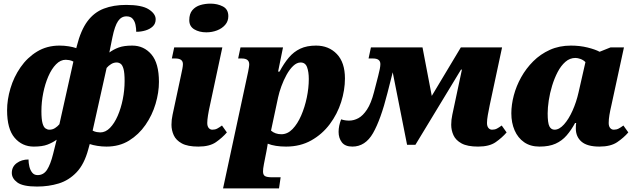

<svg xmlns="http://www.w3.org/2000/svg" viewBox="-20 -797 3490 1057"><path d="M184 230Q106 230 75.5 207.5Q45 185 45 155Q45 121 72 101Q99 81 137 81Q137 99 141.5 119Q146 139 157 153Q168 167 187 167Q220 167 239 137.5Q258 108 272 52L292 -28Q270 -12 241.5 -1Q213 10 166 10Q102 10 60.5 -38.5Q19 -87 19 -190Q19 -248 37.5 -310.5Q56 -373 93 -426.5Q130 -480 184 -513Q238 -546 308 -546Q334 -546 358.5 -542Q383 -538 400 -532L403 -544Q425 -631 461.5 -680Q498 -729 551.5 -749.5Q605 -770 675 -770Q761 -770 799 -745.5Q837 -721 837 -691Q837 -667 821.5 -652Q806 -637 781.5 -629.5Q757 -622 730 -622Q730 -640 726 -660Q722 -680 710.5 -693.5Q699 -707 676 -707Q648 -707 630 -681Q612 -655 599 -592L582 -508Q605 -525 633.5 -535.5Q662 -546 708 -546Q772 -546 813.5 -497.5Q855 -449 855 -346Q855 -288 836.5 -225.5Q818 -163 781 -109.5Q744 -56 690.5 -23Q637 10 566 10Q541 10 516 6Q491 2 474 -4L466 25Q444 107 401.5 151.5Q359 196 303.5 213Q248 230 184 230ZM252 -83Q269 -83 283 -92Q297 -101 307 -113L384 -458Q373 -464 361.5 -466Q350 -468 342 -468Q313 -468 288.5 -443Q264 -418 246 -376.5Q228 -335 218 -285Q208 -235 208 -185Q208 -141 214 -119Q220 -97 230.5 -90Q241 -83 252 -83ZM532 -68Q561 -68 585.5 -93Q610 -118 628 -159.5Q646 -201 656 -251Q666 -301 666 -351Q666 -396 660 -417.5Q654 -439 644 -446Q634 -453 622 -453Q606 -453 591.5 -444Q577 -435 567 -423L490 -78Q501 -72 512.5 -70Q524 -68 532 -68Z M1116 -619Q1077 -619 1049.5 -635.5Q1022 -652 1022 -686Q1022 -721 1039 -741Q1056 -761 1082.5 -769Q1109 -777 1139 -777Q1177 -777 1207 -761.5Q1237 -746 1237 -708Q1237 -680 1219.5 -660Q1202 -640 1174.5 -629.5Q1147 -619 1116 -619ZM1072 10Q1013 10 981 -7.5Q949 -25 936.5 -52.5Q924 -80 924 -110Q924 -138 930 -165L976 -380Q981 -403 984 -418.5Q987 -434 987 -444Q987 -475 946 -475H926L939 -536H1204L1136 -218Q1129 -187 1125 -161.5Q1121 -136 1121 -120Q1121 -102 1129 -92.5Q1137 -83 1149 -83Q1164 -83 1175.5 -89Q1187 -95 1202 -106L1229 -68Q1204 -39 1169 -14.5Q1134 10 1072 10Z M1208 240 1346 -402Q1348 -413 1350 -424Q1352 -435 1352 -443Q1352 -475 1311 -475H1291L1304 -536H1538L1511 -403H1519Q1543 -448 1570 -480Q1597 -512 1633 -529Q1669 -546 1720 -546Q1790 -546 1834.5 -499.5Q1879 -453 1879 -365Q1879 -301 1858 -235Q1837 -169 1795.5 -113.5Q1754 -58 1693.5 -24Q1633 10 1555 10Q1494 10 1454 -6Q1453 1 1451 12.5Q1449 24 1447 35L1433 106Q1430 122 1429 130.5Q1428 139 1428 147Q1428 166 1439 172.5Q1450 179 1478 179H1525L1516 240ZM1529 -58Q1563 -58 1590.5 -86.5Q1618 -115 1638 -161Q1658 -207 1669 -260Q1680 -313 1680 -362Q1680 -401 1670.5 -427Q1661 -453 1635 -453Q1614 -453 1594 -434Q1574 -415 1557.5 -385Q1541 -355 1529 -322Q1517 -289 1511 -261L1472 -78Q1495 -58 1529 -58Z M1920 10Q1880 10 1862 -13.5Q1844 -37 1844 -71Q1844 -104 1858 -140Q1879 -133 1902 -133Q1928 -133 1953 -146.5Q1978 -160 2000.5 -194Q2023 -228 2039 -290L2062 -379Q2074 -424 2074 -444Q2074 -475 2034 -475H2009L2022 -536H2306L2357 -269L2517 -536H2744L2676 -218Q2670 -189 2665.5 -163.5Q2661 -138 2661 -120Q2661 -102 2669 -92.5Q2677 -83 2689 -83Q2704 -83 2715.5 -89Q2727 -95 2742 -106L2769 -68Q2744 -39 2709 -14.5Q2674 10 2612 10Q2553 10 2521 -7.5Q2489 -25 2476.5 -52.5Q2464 -80 2464 -110Q2464 -138 2470 -165L2523 -414H2518L2267 0H2221L2142 -399L2113 -285Q2076 -138 2033.5 -64Q1991 10 1920 10Z M2950 10Q2900 10 2865.5 -14Q2831 -38 2813 -79.5Q2795 -121 2795 -173Q2795 -220 2808.5 -271.5Q2822 -323 2849 -371.5Q2876 -420 2915.5 -459.5Q2955 -499 3007 -522.5Q3059 -546 3123 -546Q3172 -546 3214.5 -535.5Q3257 -525 3281 -512L3341 -536H3415L3346 -218Q3339 -188 3335 -164Q3331 -140 3331 -120Q3331 -102 3339 -92.5Q3347 -83 3359 -83Q3374 -83 3385.5 -89Q3397 -95 3412 -106L3439 -68Q3414 -39 3378 -14.5Q3342 10 3280 10Q3213 10 3181.5 -17Q3150 -44 3150 -90Q3150 -101 3150.5 -108Q3151 -115 3152 -120H3146Q3125 -81 3099.5 -51.5Q3074 -22 3038.5 -6Q3003 10 2950 10ZM3033 -83Q3059 -83 3085 -112Q3111 -141 3132 -188Q3153 -235 3165 -288L3203 -455Q3191 -467 3175.5 -472.5Q3160 -478 3148 -478Q3117 -478 3092.5 -456.5Q3068 -435 3050 -400.5Q3032 -366 3019.5 -325Q3007 -284 3001 -244Q2995 -204 2995 -173Q2995 -120 3004.5 -101.5Q3014 -83 3033 -83Z"/></svg>

Font: Noto Serif Black
Style: Italic
Weight: 900
Italic angle: -12°
Designer: Monotype Design Team
Foundry: Monotype Imaging Inc.
Version: Version 2.013